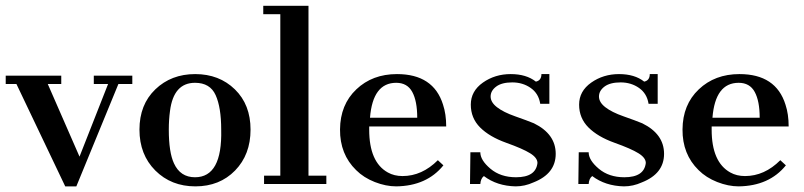

<svg xmlns="http://www.w3.org/2000/svg" viewBox="-20 -644 2814 672"><path d="M37.5 -350H0V-379.2H194.4V-350H147.2L258.3 -95.8L358.3 -350H308.3V-379.2H443.1V-350H394.4L247.2 8.3H208.3Z M468.1 -190.3Q468.1 -277.8 523.6 -331.2Q579.2 -384.7 663.2 -384.7Q747.2 -384.7 802.1 -331.2Q856.9 -277.8 856.9 -190.3Q856.9 -102.8 802.8 -47.2Q748.6 8.3 663.9 8.3Q579.2 8.3 523.6 -47.2Q468.1 -102.8 468.1 -190.3ZM662.5 -23.6Q758.3 -23.6 754.2 -190.3Q754.2 -268.1 734.7 -311.1Q715.3 -354.2 662.5 -354.2Q587.5 -354.2 575 -255.6Q570.8 -225 570.8 -190.3Q570.8 -111.1 588.9 -72.2Q611.1 -23.6 662.5 -23.6Z M904.2 -29.2H961.1V-594.4H901.4V-623.6H1059.7V-29.2H1122.2V0H904.2Z M1531.9 -65.3Q1473.6 6.9 1366.7 8.3Q1330.6 8.3 1291.7 -6.9Q1252.8 -22.2 1226.4 -48.6Q1169.4 -104.2 1170.1 -191Q1170.8 -277.8 1227.1 -331.2Q1283.3 -384.7 1369.4 -384.7Q1497.2 -384.7 1530.6 -277.8Q1541.7 -244.4 1541.7 -201.4H1272.2V-190.3Q1272.2 -76.4 1337.5 -40.3Q1359.7 -27.8 1388.9 -27.8Q1456.9 -27.8 1512.5 -83.3ZM1440.3 -231.9Q1440.3 -290.3 1422.9 -322.2Q1405.6 -354.2 1366.7 -354.2Q1284.7 -354.2 1275 -231.9Z M1786.1 -23.6Q1855.6 -23.6 1861.1 -73.6Q1861.1 -91.7 1835.4 -107.6Q1809.7 -123.6 1751.4 -144.4Q1693.1 -165.3 1660.4 -197.9Q1627.8 -230.6 1627.8 -277.8Q1627.8 -325 1670.1 -354.9Q1712.5 -384.7 1767.4 -384.7Q1822.2 -384.7 1855.6 -358.3Q1875 -362.5 1875 -384.7H1902.8V-280.6H1870.8Q1865.3 -316.7 1837.5 -336.1Q1809.7 -355.6 1772.9 -355.6Q1736.1 -355.6 1716.7 -341Q1697.2 -326.4 1697.2 -306.2Q1697.2 -286.1 1719.4 -268.8Q1741.7 -251.4 1783.3 -236.8Q1825 -222.2 1848.6 -212.5Q1925 -175 1925 -105.6Q1925 -36.1 1847.2 -5.6Q1816.7 8.3 1784.7 8.3Q1719.4 6.9 1673.6 -27.8Q1662.5 -19.4 1661.1 0H1625L1626.4 -111.1H1661.1Q1661.1 -83.3 1696.5 -53.5Q1731.9 -23.6 1786.1 -23.6Z M2165.3 -23.6Q2234.7 -23.6 2240.3 -73.6Q2240.3 -91.7 2214.6 -107.6Q2188.9 -123.6 2130.6 -144.4Q2072.2 -165.3 2039.6 -197.9Q2006.9 -230.6 2006.9 -277.8Q2006.9 -325 2049.3 -354.9Q2091.7 -384.7 2146.5 -384.7Q2201.4 -384.7 2234.7 -358.3Q2254.2 -362.5 2254.2 -384.7H2281.9V-280.6H2250Q2244.4 -316.7 2216.7 -336.1Q2188.9 -355.6 2152.1 -355.6Q2115.3 -355.6 2095.8 -341Q2076.4 -326.4 2076.4 -306.2Q2076.4 -286.1 2098.6 -268.8Q2120.8 -251.4 2162.5 -236.8Q2204.2 -222.2 2227.8 -212.5Q2304.2 -175 2304.2 -105.6Q2304.2 -36.1 2226.4 -5.6Q2195.8 8.3 2163.9 8.3Q2098.6 6.9 2052.8 -27.8Q2041.7 -19.4 2040.3 0H2004.2L2005.6 -111.1H2040.3Q2040.3 -83.3 2075.7 -53.5Q2111.1 -23.6 2165.3 -23.6Z M2730.6 -65.3Q2672.2 6.9 2565.3 8.3Q2529.2 8.3 2490.3 -6.9Q2451.4 -22.2 2425 -48.6Q2368.1 -104.2 2368.8 -191Q2369.4 -277.8 2425.7 -331.2Q2481.9 -384.7 2568.1 -384.7Q2695.8 -384.7 2729.2 -277.8Q2740.3 -244.4 2740.3 -201.4H2470.8V-190.3Q2470.8 -76.4 2536.1 -40.3Q2558.3 -27.8 2587.5 -27.8Q2655.6 -27.8 2711.1 -83.3ZM2638.9 -231.9Q2638.9 -290.3 2621.5 -322.2Q2604.2 -354.2 2565.3 -354.2Q2483.3 -354.2 2473.6 -231.9Z"/></svg>

Font: Sree Krushnadevaraya
Style: Regular
Weight: 400
Designer: Purushoth Kumar Guthula
Foundry: Andhrapradesh Society for Knowledge Networks
Version: Version 1.0.5; ttfautohint (v1.2.42-39fb)